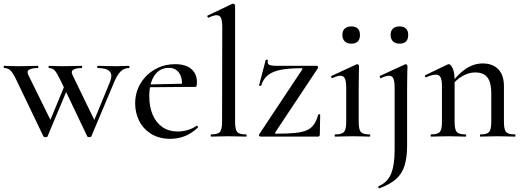

<svg xmlns="http://www.w3.org/2000/svg" viewBox="-27 -745 2848 1047"><path d="M449 -1 305 -303Q284 -347 271.5 -360.5Q259 -374 240 -374Q238 -374 238 -380Q238 -386 240 -386Q255 -386 272.5 -385Q290 -384 313 -384Q347 -384 372.5 -385Q398 -386 418 -386Q421 -386 421 -380Q421 -374 418 -374Q390 -374 374 -365.5Q358 -357 369 -335L494 -77L459 -22L573 -299Q588 -337 571 -355.5Q554 -374 506 -374Q503 -374 503 -380Q503 -386 506 -386Q529 -386 550.5 -385Q572 -384 606 -384Q629 -384 643 -385Q657 -386 676 -386Q679 -386 679 -380Q679 -374 676 -374Q651 -374 632 -356.5Q613 -339 595 -296L471 -1Q469 3 460 3Q451 3 449 -1ZM210 -1 65 -303Q44 -348 30 -361Q16 -374 -4 -374Q-7 -374 -7 -380Q-7 -386 -4 -386Q11 -386 30 -385Q49 -384 73 -384Q107 -384 132 -385Q157 -386 179 -386Q182 -386 182 -380Q182 -374 179 -374Q150 -374 133.5 -366Q117 -358 128 -335L255 -77L219 -22L328 -285L348 -277L232 -1Q231 3 221.5 3Q212 3 210 -1Z M902 12Q840 12 796.5 -15.5Q753 -43 731.5 -87Q710 -131 710 -180Q710 -241 739 -289.5Q768 -338 817.5 -366.5Q867 -395 929 -395Q986 -395 1016.5 -368.5Q1047 -342 1047 -296Q1047 -285 1045 -278Q1043 -271 1036 -271H965Q969 -319 950 -347Q931 -375 894 -375Q843 -375 815 -333Q787 -291 787 -220Q787 -164 805 -120.5Q823 -77 858 -52.5Q893 -28 942 -28Q968 -28 995 -35.5Q1022 -43 1045 -59Q1047 -61 1050.5 -56.5Q1054 -52 1052 -49Q1016 -16 979 -2Q942 12 902 12ZM764 -269 763 -284 988 -289V-271Z M1124 0Q1122 0 1122 -6Q1122 -12 1124 -12Q1161 -12 1172.5 -25.5Q1184 -39 1184 -81L1185 -595Q1185 -630 1178.5 -646Q1172 -662 1154 -662Q1139 -662 1111 -649Q1107 -647 1104.5 -653Q1102 -659 1105 -660L1239 -724Q1241 -725 1243 -725Q1246 -725 1250.5 -722Q1255 -719 1255 -715V-81Q1255 -40 1266 -26Q1277 -12 1314 -12Q1318 -12 1318 -6Q1318 0 1314 0Q1296 0 1271.5 -1Q1247 -2 1219 -2Q1192 -2 1167.5 -1Q1143 0 1124 0Z M1386 -12 1621 -366Q1625 -373 1616 -373Q1549 -373 1505 -364.5Q1461 -356 1435 -336Q1409 -316 1397 -278Q1396 -276 1390.5 -277Q1385 -278 1386 -281L1422 -418Q1423 -420 1429 -419.5Q1435 -419 1434 -417Q1429 -398 1440.5 -392Q1452 -386 1482 -386Q1519 -386 1573 -386Q1627 -386 1699 -386Q1704 -386 1706.5 -382Q1709 -378 1707 -374L1474 -23Q1470 -16 1479 -16Q1542 -16 1582 -20Q1622 -24 1646.5 -35Q1671 -46 1685 -66.5Q1699 -87 1708 -119Q1709 -122 1714 -122Q1719 -122 1719 -119L1717 -11Q1717 -7 1714.5 -3.5Q1712 0 1708 0Q1660 0 1606 0Q1552 0 1497.5 0Q1443 0 1393 0Q1389 0 1386.5 -4Q1384 -8 1386 -12Z M1801 0Q1798 0 1798 -6Q1798 -12 1801 -12Q1837 -12 1849 -25.5Q1861 -39 1861 -81V-265Q1861 -300 1854 -316Q1847 -332 1829 -332Q1821 -332 1810.5 -329Q1800 -326 1786 -319Q1782 -318 1779.5 -323.5Q1777 -329 1781 -331L1917 -394Q1920 -395 1921 -395Q1924 -395 1927.5 -392Q1931 -389 1931 -385Q1931 -376 1930 -346Q1929 -316 1929 -267V-81Q1929 -39 1940.5 -25.5Q1952 -12 1989 -12Q1992 -12 1992 -6Q1992 0 1989 0Q1971 0 1946.5 -1Q1922 -2 1895 -2Q1868 -2 1844 -1Q1820 0 1801 0ZM1889 -507Q1866 -507 1853 -519.5Q1840 -532 1840 -555Q1840 -577 1853 -589Q1866 -601 1889 -601Q1912 -601 1924 -589Q1936 -577 1936 -555Q1936 -507 1889 -507Z M2195 -385Q2195 -376 2194 -346Q2193 -316 2193 -267V48Q2193 114 2179 158.5Q2165 203 2132 232Q2099 261 2041 282Q2039 283 2036.5 277.5Q2034 272 2036 271Q2086 250 2105.5 203Q2125 156 2125 71V-265Q2125 -300 2118.5 -316Q2112 -332 2094 -332Q2086 -332 2075.5 -329Q2065 -326 2051 -319Q2047 -318 2044.5 -323.5Q2042 -329 2045 -331L2182 -394Q2184 -395 2185 -395Q2188 -395 2191.5 -392Q2195 -389 2195 -385ZM2152 -507Q2129 -507 2116 -519.5Q2103 -532 2103 -555Q2103 -577 2116 -589Q2129 -601 2152 -601Q2175 -601 2187 -589Q2199 -577 2199 -555Q2199 -507 2152 -507Z M2593 0Q2590 0 2590 -6Q2590 -12 2593 -12Q2629 -12 2640.5 -25.5Q2652 -39 2652 -81V-238Q2652 -295 2631 -322.5Q2610 -350 2564 -350Q2529 -350 2493.5 -329.5Q2458 -309 2433 -273L2429 -285Q2470 -341 2513.5 -370Q2557 -399 2605 -399Q2660 -399 2690.5 -367Q2721 -335 2721 -276V-81Q2721 -39 2732.5 -25.5Q2744 -12 2781 -12Q2784 -12 2784 -6Q2784 0 2781 0Q2762 0 2738 -1Q2714 -2 2687 -2Q2660 -2 2635.5 -1Q2611 0 2593 0ZM2324 0Q2321 0 2321 -6Q2321 -12 2324 -12Q2360 -12 2371.5 -25.5Q2383 -39 2383 -81V-276Q2383 -308 2375.5 -323Q2368 -338 2350 -338Q2340 -338 2327 -334.5Q2314 -331 2297 -324Q2293 -322 2291 -327.5Q2289 -333 2292 -335L2415 -394Q2419 -395 2421 -395Q2430 -395 2441 -373Q2452 -351 2452 -310V-81Q2452 -39 2463.5 -25.5Q2475 -12 2512 -12Q2515 -12 2515 -6Q2515 0 2512 0Q2493 0 2469 -1Q2445 -2 2418 -2Q2391 -2 2366.5 -1Q2342 0 2324 0Z"/></svg>

Font: Cormorant Medium
Style: Regular
Weight: 500
Designer: Christian Thalmann (Catharsis Fonts)
Foundry: Catharsis Fonts
Version: Version 4.000